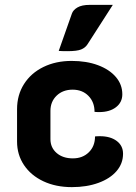

<svg xmlns="http://www.w3.org/2000/svg" viewBox="-20 -759 560 788"><path d="M50 -178V-311Q50 -369 78.5 -414Q107 -459 158 -484Q209 -509 274 -509Q335 -509 382 -491.5Q429 -474 455.5 -443Q482 -412 482 -372Q482 -339 456 -319Q430 -299 387 -299Q374 -299 368 -300Q368 -340 343 -365.5Q318 -391 278 -391Q238 -391 212.5 -366.5Q187 -342 187 -304V-188Q187 -153 212.5 -131Q238 -109 279 -109Q319 -109 344.5 -134Q370 -159 370 -199Q377 -200 390 -200Q433 -200 459 -180.5Q485 -161 485 -128Q485 -88 458.5 -57Q432 -26 384 -8.5Q336 9 275 9Q209 9 158 -15Q107 -39 78.5 -81.5Q50 -124 50 -178ZM275 -703Q280 -718 298 -728.5Q316 -739 348 -739H443L339 -577Q330 -563 313 -556Q296 -549 257 -549Q234 -549 221 -550Z"/></svg>

Font: K2D ExtraBold
Style: Regular
Weight: 800
Designer: Katatrad Aksorn Co.,Ltd.
Foundry: Cadson Demak Co.,Ltd.
Version: Version 1.000; ttfautohint (v1.6)